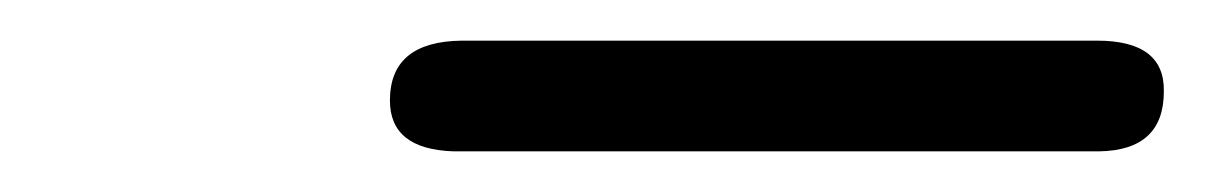

<svg xmlns="http://www.w3.org/2000/svg" viewBox="-20 -639 590 94"><path d="M170.9 -589.8Q170.9 -618.7 206.1 -619.1H517.1Q550.3 -619.1 549.8 -594.2Q549.8 -565.4 518.1 -564.9H202.1Q170.9 -565.9 170.9 -589.8Z"/></svg>

Font: CMU Typewriter Text
Style: LightOblique
Weight: 200
Italic angle: -9.46001°
Version: Version 0.7.0